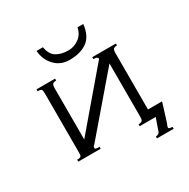

<svg xmlns="http://www.w3.org/2000/svg" viewBox="-162 -765 1000 1015"><g transform="rotate(-30 338.0 -257.5)"><path d="M562.5 0 539.1 66.4Q535.2 82 527.3 85.9Q519.5 89.8 511.7 89.8V101.6H613.3V89.8Q605.5 89.8 597.7 87.9Q589.8 85.9 589.8 82Q589.8 74.2 597.7 58.6L632.8 -54.7H546.9V-398.4Q546.9 -418 552.7 -423.8Q558.6 -429.7 574.2 -429.7V-441.4H429.7V-429.7Q445.3 -429.7 451.2 -425.8Q457 -421.9 457 -418Q457 -414.1 445.3 -402.3L175.8 -85.9V-398.4Q175.8 -418 181.6 -423.8Q187.5 -429.7 203.1 -429.7V-441.4H89.8V-429.7Q109.4 -429.7 113.3 -423.8Q117.2 -418 117.2 -398.4V-39.1Q117.2 -23.4 113.3 -17.6Q109.4 -11.7 89.8 -11.7V0H226.6V-11.7Q207 -11.7 203.1 -13.7Q199.2 -15.6 199.2 -19.5Q199.2 -27.3 201.2 -29.3Q203.1 -31.2 210.9 -39.1L492.2 -367.2V-39.1Q492.2 -23.4 486.3 -17.6Q480.5 -11.7 464.8 -11.7V0ZM230.5 -617.2Q238.3 -570.3 267.6 -552.7Q296.9 -535.2 339.8 -535.2Q375 -535.2 404.3 -556.6Q433.6 -578.1 441.4 -617.2H476.6Q468.8 -546.9 427.7 -517.6Q386.7 -488.3 320.3 -488.3Q265.6 -488.3 230.5 -525.4Q195.3 -562.5 191.4 -617.2Z"/></g></svg>

Font: 和音 by 宁静之雨，公众号njzyshare
Style: Regular
Weight: 400
Designer: Steve Matteson
Foundry: Ascender Corporation
Version: Version 6.00;June 8, 2018;FontCreator 11.0.0.2388 32-bit